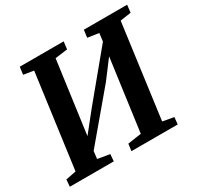

<svg xmlns="http://www.w3.org/2000/svg" viewBox="-158 -924 1132 1106"><g transform="rotate(-30 407.5 -371.5)"><path d="M4.4 0 8.4 -46.4 77 -59.8 161.2 -682.3 93.8 -693 100.6 -743H392.4L386.3 -693L303.8 -682.3L230.7 -146.1L203.8 -158.4L337.1 -325.5L624.4 -673.3L580 -568.4L594.5 -682.3L520.2 -693L526.6 -743H814.6L808.8 -693L736.6 -682.3L653.1 -59.8L726.8 -46.4L722.1 0H414.3L420.5 -46.4L511 -59.8L583.5 -592.3L609.6 -582L486 -418.3L188.6 -65.1L229.4 -135.4L220.4 -59.8L300.6 -46.4L296.8 0Z"/></g></svg>

Font: Merriweather Light
Style: Italic
Weight: 300
Italic angle: -7.8°
Designer: Eben Sorkin
Foundry: Eben Sorkin
Version: Version 2.101